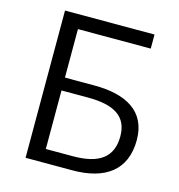

<svg xmlns="http://www.w3.org/2000/svg" viewBox="-108 -827 860 922"><g transform="rotate(15 321.5 -366.0)"><path d="M102 0H335C497 0 596 -70 596 -220C596 -365 487 -421 331 -421H185V-662H547V-732H102ZM185 -66V-357H317C447 -357 515 -316 515 -217C515 -113 450 -66 320 -66Z"/></g></svg>

Font: Noto Sans CJK HK DemiLight
Style: Regular
Weight: 350
Designer: Ryoko NISHIZUKA 西塚涼子 (kana, bopomofo & ideographs); Paul D. Hunt (Latin, Greek & Cyrillic); Sandoll Communications 산돌커뮤니
Foundry: Adobe
Version: Version 2.004;hotconv 1.0.118;makeotfexe 2.5.65603